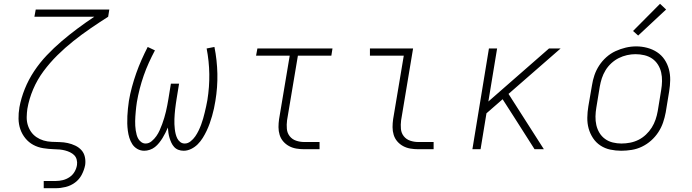

<svg xmlns="http://www.w3.org/2000/svg" viewBox="-20 -785 3640 1010"><path d="M210 205V167H274Q292 167 310.5 162.5Q329 158 345.5 147Q362 136 372 119Q382 102 385 83Q387 69 383.5 55Q380 41 370.5 31.5Q361 22 348.5 16Q336 10 322.5 6.5Q309 3 294.5 1.5Q280 0 266 0H265Q235 -1 207 -5.5Q179 -10 155 -23Q131 -36 113.5 -57.5Q96 -79 87 -105Q78 -131 77.5 -160.5Q77 -190 82 -219Q82 -219 82 -219Q82 -219 82 -220Q91 -269 110.5 -317.5Q130 -366 159.5 -410.5Q189 -455 226 -494Q263 -533 304 -568Q345 -603 388 -635Q431 -667 476 -697H161L168 -735H555L549 -697Q502 -667 456 -635.5Q410 -604 366 -569Q322 -534 282 -494.5Q242 -455 209 -410.5Q176 -366 154.5 -315.5Q133 -265 124 -213Q121 -192 120.5 -170Q120 -148 126 -128Q132 -108 143.5 -91.5Q155 -75 172 -63.5Q189 -52 209 -46Q229 -40 251 -39Q273 -38 294.5 -37.5Q316 -37 336.5 -32.5Q357 -28 376 -19Q395 -10 408.5 5Q422 20 426.5 41Q431 62 428 83Q423 109 410 134Q397 159 374.5 175.5Q352 192 325.5 198.5Q299 205 274 205Z M739 8Q719 8 702.5 -1.5Q686 -11 676 -26.5Q666 -42 660.5 -60Q655 -78 652.5 -97Q650 -116 649.5 -135.5Q649 -155 650 -174.5Q651 -194 653 -214Q655 -234 658 -254Q664 -290 674 -327Q684 -364 696.5 -399.5Q709 -435 724.5 -470Q740 -505 757 -538L795 -520Q778 -488 763 -455Q748 -422 736 -387.5Q724 -353 715 -318Q706 -283 700 -248Q698 -235 696.5 -222.5Q695 -210 694 -197.5Q693 -185 692 -172.5Q691 -160 691 -148Q691 -136 691.5 -123.5Q692 -111 694 -99Q696 -87 699 -75.5Q702 -64 708 -54Q714 -44 724 -37Q734 -30 746 -30Q763 -30 777.5 -42Q792 -54 802.5 -69Q813 -84 820 -100Q827 -116 833 -132Q839 -148 844 -165Q849 -182 853 -198.5Q857 -215 860 -231.5Q863 -248 866 -265L879 -345H922L909 -265Q907 -252 905 -238.5Q903 -225 901.5 -211.5Q900 -198 899 -185Q898 -172 897.5 -158.5Q897 -145 897.5 -132Q898 -119 899.5 -106Q901 -93 904 -80.5Q907 -68 912.5 -57Q918 -46 928 -38Q938 -30 952 -30Q968 -30 982.5 -41.5Q997 -53 1007 -67.5Q1017 -82 1024.5 -97.5Q1032 -113 1038 -129Q1044 -145 1048.5 -161Q1053 -177 1057 -193.5Q1061 -210 1064.5 -226Q1068 -242 1071 -259Q1082 -328 1081 -395.5Q1080 -463 1067 -530L1108 -538Q1122 -468 1123.5 -397Q1125 -326 1113 -254Q1110 -234 1105.5 -214Q1101 -194 1095.5 -174.5Q1090 -155 1083 -135.5Q1076 -116 1067 -97Q1058 -78 1046.5 -59.5Q1035 -41 1020 -26Q1005 -11 985.5 -1.5Q966 8 946 8Q931 8 918 3Q905 -2 896 -12Q887 -22 881.5 -34Q876 -46 872 -59Q868 -72 866 -86Q864 -100 863 -114Q857 -100 850 -86Q843 -72 835 -59Q827 -46 817 -33.5Q807 -21 795 -11.5Q783 -2 768 3Q753 8 739 8Z M1580 0Q1559 0 1538.5 -3.5Q1518 -7 1500.5 -16.5Q1483 -26 1470 -41Q1457 -56 1451 -75.5Q1445 -95 1445 -116Q1445 -137 1448 -158L1504 -492H1327L1334 -530H1729L1723 -492H1547L1490 -152Q1487 -129 1489 -107Q1491 -85 1504 -68.5Q1517 -52 1537.5 -45Q1558 -38 1580 -38H1661V0Z M2180 0Q2159 0 2138.5 -3.5Q2118 -7 2100.5 -16.5Q2083 -26 2070 -41Q2057 -56 2051 -75.5Q2045 -95 2045 -116Q2045 -137 2048 -158L2104 -492H1926V-530H2153L2090 -152Q2087 -129 2089 -107Q2091 -85 2104 -68.5Q2117 -52 2137.5 -45Q2158 -38 2180 -38H2261V0Z M2465 0 2552 -530H2595L2549 -251L2868 -530H2929L2655 -291L2841 0H2792L2685 -168L2624 -263L2539 -189L2508 0Z M3248 8Q3219 8 3190.5 2Q3162 -4 3138.5 -19.5Q3115 -35 3099.5 -58.5Q3084 -82 3076.5 -109Q3069 -136 3069.5 -166Q3070 -196 3075 -226L3094 -336Q3098 -363 3107 -389.5Q3116 -416 3132 -440.5Q3148 -465 3170 -484.5Q3192 -504 3218 -516Q3244 -528 3271.5 -534.5Q3299 -541 3327 -541Q3356 -541 3384.5 -533.5Q3413 -526 3436.5 -510.5Q3460 -495 3475.5 -472Q3491 -449 3498.5 -421.5Q3506 -394 3505.5 -364Q3505 -334 3500 -304L3482 -194Q3477 -167 3468 -140.5Q3459 -114 3443 -89.5Q3427 -65 3405 -45.5Q3383 -26 3357 -13.5Q3331 -1 3303 3.5Q3275 8 3248 8ZM3249 -30Q3272 -30 3295 -34.5Q3318 -39 3339 -49.5Q3360 -60 3378 -77Q3396 -94 3408.5 -114Q3421 -134 3428.5 -156Q3436 -178 3440 -201L3458 -311Q3462 -334 3462.5 -358Q3463 -382 3458 -404Q3453 -426 3441 -445Q3429 -464 3411 -476.5Q3393 -489 3370 -494.5Q3347 -500 3323 -500Q3301 -500 3278.5 -495Q3256 -490 3235 -479.5Q3214 -469 3196 -452.5Q3178 -436 3165.5 -415.5Q3153 -395 3146 -373.5Q3139 -352 3135 -329L3117 -219Q3113 -196 3112.5 -172.5Q3112 -149 3117 -127Q3122 -105 3133.5 -86Q3145 -67 3163 -54Q3181 -41 3203.5 -35.5Q3226 -30 3249 -30ZM3337 -598 3310 -622 3452 -765 3484 -735Z"/></svg>

Font: Iosevka Slab XLtExObl
Style: Regular
Weight: 200
Width: 7
Italic angle: -9°
Monospace: yes
Designer: Belleve Invis
Foundry: Belleve Invis
Version: Version 11.1.1; ttfautohint (v1.8.3)